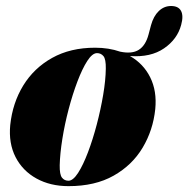

<svg xmlns="http://www.w3.org/2000/svg" viewBox="-20 -626 643 656"><path d="M305 -463Q351.5 -463 390.5 -449.5Q431 -441 454.2 -455.8Q477.5 -470.5 487.5 -508L496 -540Q504.5 -571 522.5 -588.2Q540.5 -605.5 564.5 -605.5Q589.5 -605.5 598.5 -588.8Q607.5 -572 599 -541Q586 -492 540.5 -460.8Q495 -429.5 424 -434.5Q470 -408.5 493.2 -361.8Q516.5 -315 510.5 -253.5Q503 -181 467.2 -121.2Q431.5 -61.5 368.2 -25.8Q305 10 214 10Q152 10 104.8 -16Q57.5 -42 33.2 -89.2Q9 -136.5 15 -199Q23 -274.5 59.5 -334Q96 -393.5 158.2 -428.2Q220.5 -463 305 -463ZM214 -8.5Q229.5 -8.5 246.8 -35.2Q264 -62 280.5 -105.5Q297 -149 310.5 -200.2Q324 -251.5 332.5 -301.8Q341 -352 341.5 -391.5Q342 -424 333.5 -434.2Q325 -444.5 311.5 -444.5Q295.5 -444.5 278.2 -417.8Q261 -391 244.5 -347.5Q228 -304 214.5 -252.8Q201 -201.5 193 -151.2Q185 -101 184 -61.5Q183.5 -29.5 191.8 -19Q200 -8.5 214 -8.5Z"/></svg>

Font: Fraunces 144pt S000 Black
Style: Italic
Weight: 900
Italic angle: -16°
Version: Version 1.000; ttfautohint (v1.8.3)